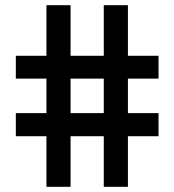

<svg xmlns="http://www.w3.org/2000/svg" viewBox="-20 -720 672 740"><path d="M159 0H252V-195H380V0H473V-195H591V-284H473V-417H591V-505H473V-700H380V-505H252V-700H159V-505H41V-417H159V-284H41V-195H159ZM252 -284V-417H380V-284Z"/></svg>

Font: Meta Space Medium
Style: Regular
Weight: 500
Designer: Meta Pool / Florian Karsten
Foundry: Meta Pool / Florian Karsten
Version: Version 2.000;Glyphs 3.1.1 (3137)